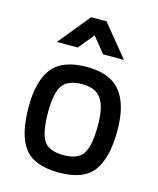

<svg xmlns="http://www.w3.org/2000/svg" viewBox="-113 -824 754 915"><g transform="rotate(15 264.0 -366.5)"><path d="M265 -510Q380 -510 431.5 -446Q483 -382 483 -254Q483 -120 435 -54.5Q387 11 265 11Q142 11 93.5 -53.5Q45 -118 45 -254Q45 -384 95.5 -447Q146 -510 265 -510ZM265 -75Q338 -75 362.5 -116.5Q387 -158 387 -254Q387 -344 359 -384.5Q331 -425 265 -425Q194 -425 167.5 -386.5Q141 -348 141 -254Q141 -156 166 -115.5Q191 -75 265 -75ZM95 -588 222 -744H298L426 -588H323L261 -665L198 -588Z"/></g></svg>

Font: TitilliumText22L Lt
Style: Medium
Weight: 500
Designer: Campivisivi
Foundry: Campivisivi
Version: 1.000